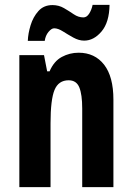

<svg xmlns="http://www.w3.org/2000/svg" viewBox="-20 -867 548 794"><path d="M305 -649Q372 -649 410.5 -599.5Q449 -550 449 -455V-93H320V-418Q320 -476 308 -505.5Q296 -535 264 -535Q222 -535 205.5 -495Q189 -455 189 -357V-93H60V-639H162L175 -572H185Q203 -614 235.5 -631.5Q268 -649 305 -649ZM95 -698Q96 -728 106.5 -762.5Q117 -797 139 -821.5Q161 -846 197 -846Q223 -846 244.5 -833.5Q266 -821 285 -808Q304 -795 325 -795Q339 -795 349 -811Q359 -827 363 -847H433Q432 -775 400 -737Q368 -699 328 -699Q306 -699 283.5 -711.5Q261 -724 240.5 -737Q220 -750 204 -750Q193 -750 180.5 -735Q168 -720 165 -698Z"/></svg>

Font: Noto Sans Kannada UI ExtraCondensed
Style: Bold
Weight: 700
Width: 2
Designer: Jelle Bosma - Monotype Design Team
Foundry: Monotype Imaging Inc.
Version: Version 2.005; ttfautohint (v1.8.4.7-5d5b)